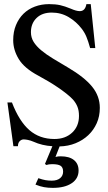

<svg xmlns="http://www.w3.org/2000/svg" viewBox="-20 -696 523 931"><path d="M234 13Q184 10 142 -9Q128 -15 115.5 -17.5Q103 -20 95 -20Q84 -20 75.5 -11.5Q67 -3 67 13H45L16 -199H38Q73 -108 122.5 -65Q172 -22 244 -22Q297 -22 330 -53Q363 -84 363 -134Q363 -160 355.5 -178.5Q348 -197 334 -213Q321 -227 302 -242Q283 -257 261 -272Q239 -287 214.5 -301.5Q190 -316 166 -329Q98 -365 71 -409.5Q44 -454 44 -501Q44 -542 57.5 -574.5Q71 -607 94 -629.5Q117 -652 149 -664Q181 -676 218 -676Q249 -676 271.5 -671Q294 -666 323 -654Q350 -642 367 -642Q393 -642 399 -676H420L442 -463H417Q408 -496 399 -517.5Q390 -539 376 -557Q350 -591 313 -613Q276 -635 231 -635Q184 -635 157 -608.5Q130 -582 130 -540Q130 -514 143 -493Q156 -472 180 -452Q204 -432 237 -412Q270 -392 309 -369Q389 -322 426.5 -276Q464 -230 464 -173Q464 -132 449 -98.5Q434 -65 408 -40.5Q382 -16 346.5 -1.5Q311 13 269 14L249 65Q257 63 262 62.5Q267 62 275 62Q316 62 338.5 80Q361 98 361 131Q361 170 327.5 192.5Q294 215 236 215Q213 215 193.5 211.5Q174 208 152 199L166 168Q186 175 200.5 177.5Q215 180 231 180Q257 180 271.5 168Q286 156 286 136Q286 116 274 108Q262 100 233 100Q216 100 205 104L198 99Z"/></svg>

Font: STIXGeneralUnicodeRegular
Style: Regular
Weight: 400
Designer: MicroPress Inc., with final additions and corrections provided by Coen Hoffman, Elsevier (retired)
Version: Version 1.1.0